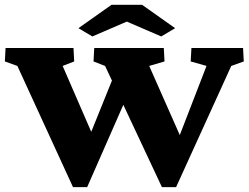

<svg xmlns="http://www.w3.org/2000/svg" viewBox="-24 -772 1029 795"><path d="M502 -373 336.9 2.9H278.3L47.9 -499L-3.9 -517.6L-1 -573.2H280.3L283.2 -517.6L235.4 -499L386.7 -150.4H323.2L450.2 -464.8ZM646.5 2.9 411.1 -499 363.3 -517.6 366.2 -573.2H654.3L657.2 -517.6L593.8 -499L748 -150.4H696.3L831.1 -499L765.6 -517.6L768.6 -573.2H982.4L985.4 -517.6L933.6 -499L705.1 2.9ZM701.2 -655.3 643.6 -621.1 466.8 -697.3H535.2L358.4 -621.1L300.8 -655.3L437.5 -752H564.5Z"/></svg>

Font: Crimson Pro Black
Style: Regular
Weight: 900
Designer: Jacques Le Bailly
Foundry: Baron von Fonthausen
Version: Version 1.003